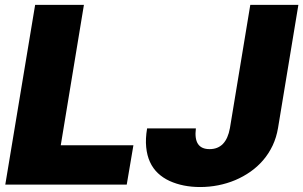

<svg xmlns="http://www.w3.org/2000/svg" viewBox="-20 -747 1228 777"><path d="M575.3 -227.3H772.7Q762.1 -143.5 828.1 -143.5Q895.2 -143.5 910.5 -228.7L992.9 -727.3H1187.5L1105.1 -228.7Q1098.7 -190.7 1083.3 -158Q1067.8 -125.4 1045.1 -98.9Q1022.4 -72.4 993.6 -52.2Q964.8 -32 932 -18.1Q899.1 -4.3 863.1 2.8Q827.1 9.9 789.8 9.9Q720.5 9.9 666.5 -14.6Q639.6 -27 619.3 -46Q599.1 -65 587 -91.3Q574.9 -117.5 571.6 -151.5Q568.2 -185.4 575.3 -227.3ZM122.2 -727.3H319.6L225.9 -159.1H519.9L492.9 0H1.4Z"/></svg>

Font: Inter P Black
Style: Italic
Weight: 900
Italic angle: -9.40001°
Designer: Rasmus Andersson
Foundry: rsms
Version: Version 3.018;git-588b23468